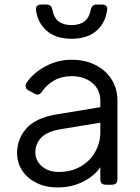

<svg xmlns="http://www.w3.org/2000/svg" viewBox="-20 -810 612 842"><path d="M232 12Q181 12 141 -7.5Q101 -27 78 -61Q55 -95 55 -139Q55 -201 96 -247Q137 -293 226 -308L420 -340V-368Q420 -416 385 -446Q350 -476 294 -476Q251 -476 218 -457.5Q185 -439 165 -409Q151 -388 132 -399L106 -413Q96 -418 93 -427Q90 -436 96 -446Q125 -490 179 -519Q233 -548 294 -548Q353 -548 398.5 -525Q444 -502 469.5 -461.5Q495 -421 495 -368V-24Q495 0 471 0H444Q420 0 420 -24V-77Q394 -38 344 -13Q294 12 232 12ZM135 -142Q135 -106 163.5 -81Q192 -56 237 -56Q292 -56 333 -79.5Q374 -103 397 -143Q420 -183 420 -232V-272L244 -243Q186 -233 160.5 -206Q135 -179 135 -142ZM294 -640Q225 -640 185 -675Q145 -710 138 -765Q135 -790 161 -790H185Q205 -790 210 -767Q221 -700 294 -700Q366 -700 378 -767Q383 -790 403 -790H426Q452 -790 450 -768Q443 -710 403 -675Q363 -640 294 -640Z"/></svg>

Font: Pitagon Sans Text
Style: Regular
Weight: 400
Designer: Travis Tran
Foundry: Pitagon
Version: Version 1.001; ttfautohint (v1.8.4.7-5d5b);gftools[0.9.26]